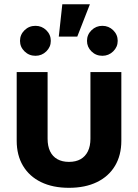

<svg xmlns="http://www.w3.org/2000/svg" viewBox="-20 -875 650 904"><path d="M304.7 9.3Q228.5 9.3 173.3 -17.6Q118.2 -44.4 88.4 -94.2Q58.6 -144 58.6 -212.4V-535.6H204.1V-221.7Q204.1 -187 215.8 -162.6Q227.5 -138.2 250.2 -125.5Q272.9 -112.8 304.7 -112.8Q336.9 -112.8 359.4 -125.5Q381.8 -138.2 393.8 -162.6Q405.8 -187 405.8 -221.7V-535.6H551.3V-212.4Q551.3 -144 521.5 -94.2Q491.7 -44.4 436.5 -17.6Q381.3 9.3 304.7 9.3ZM461.9 -612.3Q431.6 -612.3 410.6 -633.1Q389.6 -653.8 389.6 -682.6Q389.6 -711.9 410.9 -732.7Q432.1 -753.4 461.9 -753.4Q491.7 -753.4 512.9 -732.7Q534.2 -711.9 534.2 -682.6Q534.2 -653.8 512.9 -633.1Q491.7 -612.3 461.9 -612.3ZM147 -612.3Q116.7 -612.3 95.5 -633.1Q74.2 -653.8 74.2 -682.6Q74.2 -711.9 95.5 -732.7Q116.7 -753.4 147 -753.4Q176.8 -753.4 198 -732.7Q219.2 -711.9 219.2 -682.6Q219.2 -653.8 198 -633.1Q176.8 -612.3 147 -612.3ZM256.8 -702.6 273.4 -855H403.3L343.8 -702.6Z"/></svg>

Font: Inter 20pt
Style: Bold
Weight: 700
Version: Version 4.001;git-66647c0bb